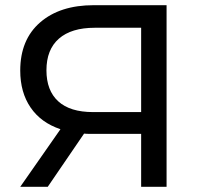

<svg xmlns="http://www.w3.org/2000/svg" viewBox="-20 -720 771 740"><path d="M622 -700H341C254.3 -700 185.5 -677.8 134.5 -633.5C83.5 -589.2 58 -527.3 58 -448C58 -392 71.3 -344.5 98 -305.5C124.7 -266.5 163 -238.7 213 -222L58 0H164L304 -205C310 -204.3 319 -204 331 -204H524V0H622ZM204.5 -329.5C174.2 -357.2 159 -397 159 -449C159 -502.3 175 -543 207 -571C239 -599 285 -613 345 -613H524V-288H339C279.7 -288 234.8 -301.8 204.5 -329.5Z"/></svg>

Font: ICO Headline
Style: Regular
Weight: 500
Designer: Julieta Ulanovsky
Foundry: Julieta Ulanovsky
Version: Version 7.200